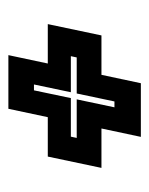

<svg xmlns="http://www.w3.org/2000/svg" viewBox="31 -531 356 458"><g transform="rotate(90 209.0 -302.0)"><path d="M111.5 -144 131.5 -238H37.5L64.5 -366H158.5L178.5 -460H306.5L286.5 -366H380.5L353.5 -238H259.5L239.5 -144ZM181.5 -205H195.5L214 -293H306L309 -307H217L236 -397H222L203 -307H117L114 -293H200Z"/></g></svg>

Font: Tourney Expanded Regular
Style: Bold Italic
Weight: 700
Width: 7
Italic angle: -12°
Designer: Tyler Finck
Foundry: Etcetera Type Co
Version: Version 1.010; ttfautohint (v1.8.3)